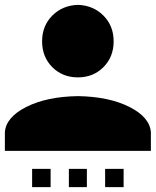

<svg xmlns="http://www.w3.org/2000/svg" viewBox="-20 -750 640 789"><path d="M300 -730Q363 -728 405 -686Q447 -644 447 -580Q447 -516 405 -474Q363 -432 300 -432Q237 -432 195 -474Q153 -516 153 -580Q153 -644 195 -686Q237 -728 300 -730ZM300 -355Q428 -353 512 -310.5Q596 -268 600 -206V-130H0V-206Q4 -268 88 -310.5Q172 -353 300 -355ZM112 -56H188V19H112ZM263 -56H337V19H263ZM412 -56H488V19H412Z"/></svg>

Font: SauceCodePro Nerd Font Mono
Style: Regular
Weight: 500
Monospace: yes
Designer: Paul D. Hunt, Teo Tuominen
Foundry: Adobe Systems Incorporated
Version: Version 2.030;PS 1.000;hotconv 16.6.51;makeotf.lib2.5.65220;